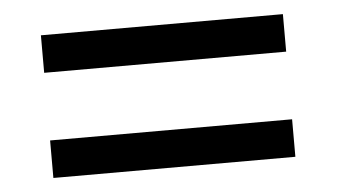

<svg xmlns="http://www.w3.org/2000/svg" viewBox="-32 -533 637 362"><g transform="rotate(-5 286.0 -352.0)"><path d="M56 -416V-487H514V-416ZM56 -217V-288H514V-217Z"/></g></svg>

Font: Noto Naskh Arabic
Style: Regular
Weight: 400
Designer: Monotype Design Team, David Williams, Mohamad Dakak and Nizar Qandah
Foundry: Monotype Imaging Inc.
Version: Version 2.013